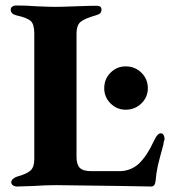

<svg xmlns="http://www.w3.org/2000/svg" viewBox="-20 -675 626 700"><path d="M19 0ZM21 -10Q21 -17 27 -22.5Q33 -28 42 -31Q78 -41 91.5 -53.5Q105 -66 105 -95V-553Q105 -586 92.5 -598Q80 -610 40 -619Q19 -624 19 -640Q19 -647 25 -651Q31 -655 39 -655Q76 -655 115 -652Q163 -650 182 -650Q202 -650 254 -652Q310 -654 332 -654Q350 -654 350 -640Q350 -631 345 -626.5Q340 -622 329 -619Q287 -607 273 -594.5Q259 -582 259 -553V-103Q259 -75 271 -63Q283 -51 313 -51H415Q456 -51 486 -78Q516 -107 539 -157Q548 -176 554 -182.5Q560 -189 566 -189Q573 -189 576.5 -182.5Q580 -176 580 -169Q580 -166 578 -160.5Q576 -155 576 -149Q561 -95 555.5 -71Q550 -47 547 -14Q545 5 531 5L416 3Q197 0 184 0Q146 0 104 3L42 5Q33 5 27 0.5Q21 -4 21 -10ZM360 -353Q360 -387 383 -410Q406 -433 438 -433Q472 -433 495.5 -410Q519 -387 519 -353Q519 -321 495.5 -298Q472 -275 438 -275Q406 -275 383 -298Q360 -321 360 -353Z"/></svg>

Font: EB Garamond
Style: Bold
Weight: 700
Designer: Georg Duffner and Octavio Pardo
Foundry: Georg Duffner
Version: Version 1.000; ttfautohint (v1.6)